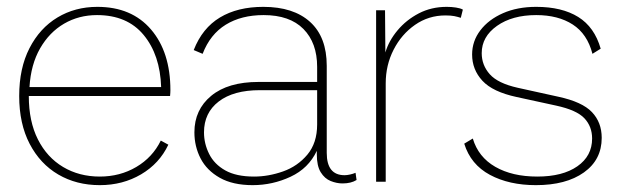

<svg xmlns="http://www.w3.org/2000/svg" viewBox="-20 -530 1810 560"><path d="M271 10Q203 10 150 -21Q97 -52 66.5 -110.5Q36 -169 36 -250Q36 -331 66 -389.5Q96 -448 147.5 -479Q199 -510 264 -510Q364 -510 420.5 -444Q477 -378 477 -267Q477 -259 476 -250H58H64Q64 -176 90.5 -123.5Q117 -71 164 -43Q211 -15 271 -15Q330 -15 377.5 -43Q425 -71 449 -120L471 -108Q445 -53 391.5 -21.5Q338 10 271 10ZM66 -276H450Q447 -370 399 -428Q351 -486 263 -486Q210 -486 167 -461Q124 -436 97 -389Q70 -342 66 -276Z M905 -335Q905 -405 865 -445.5Q825 -486 749 -486Q684 -486 638.5 -458Q593 -430 571 -373L545 -384Q570 -448 621.5 -479Q673 -510 748 -510Q836 -510 884.5 -466Q933 -422 933 -338V-84Q933 -19 985 -19Q992 -19 1001 -21Q1010 -23 1017 -26L1020 -5Q1004 5 979 5Q962 5 944.5 -2Q927 -9 915.5 -27.5Q904 -46 904 -80V-90Q880 -39 827.5 -14.5Q775 10 717 10Q659 10 621 -11.5Q583 -33 565 -68Q547 -103 547 -144Q547 -210 596 -250.5Q645 -291 734 -291H905ZM721 -15Q763 -15 805.5 -30Q848 -45 876.5 -79Q905 -113 905 -167V-267H738Q661 -267 618 -234Q575 -201 575 -144Q575 -111 590 -81Q605 -51 637 -33Q669 -15 721 -15Z M1077 0V-500H1103L1104 -377Q1114 -411 1139.5 -441.5Q1165 -472 1201.5 -491Q1238 -510 1283 -510Q1297 -510 1310 -508Q1323 -506 1330 -502L1324 -478Q1315 -481 1305 -483Q1295 -485 1279 -485Q1230 -485 1190.5 -457.5Q1151 -430 1128 -385Q1105 -340 1105 -287V0Z M1543 10Q1465 10 1409 -20Q1353 -50 1334 -111L1359 -126Q1375 -72 1424.5 -43.5Q1474 -15 1547 -15Q1621 -15 1664 -45Q1707 -75 1707 -126Q1707 -161 1684.5 -185Q1662 -209 1602 -222L1487 -247Q1417 -262 1387 -294.5Q1357 -327 1357 -371Q1357 -410 1381 -441.5Q1405 -473 1447 -491.5Q1489 -510 1544 -510Q1619 -510 1666.5 -480.5Q1714 -451 1732 -388L1708 -373Q1693 -431 1650.5 -458.5Q1608 -486 1544 -486Q1474 -486 1429.5 -454.5Q1385 -423 1385 -375Q1385 -340 1408.5 -313.5Q1432 -287 1490 -274L1608 -248Q1678 -233 1706.5 -203Q1735 -173 1735 -128Q1735 -64 1683 -27Q1631 10 1543 10Z"/></svg>

Font: Prodigy Sans ExtraLight
Style: Regular
Weight: 200
Designer: Wei Huang
Foundry: Wei Huang
Version: Version 1.003; ttfautohint (v1.8.3)